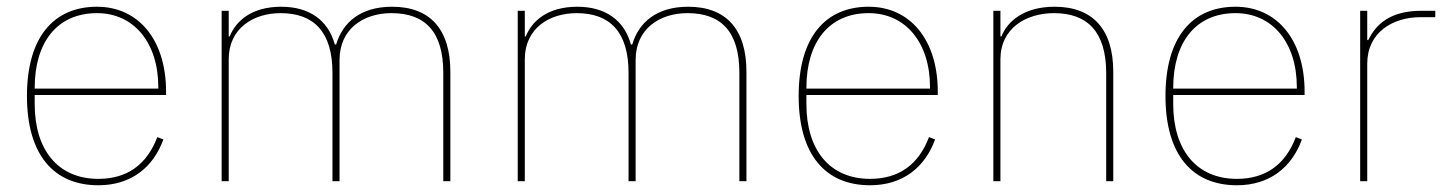

<svg xmlns="http://www.w3.org/2000/svg" viewBox="-20 -538 4294 570"><path d="M272 12C369 12 435 -41 465 -124L447 -131C416 -49 357 -7 272 -7C152 -7 83 -93 83 -229V-256H473V-266C473 -421 390 -518 268 -518C138 -518 60 -426 60 -253C60 -78 140 12 272 12ZM268 -499C377 -499 450 -412 450 -279V-275H83V-277C83 -413 150 -499 268 -499Z M659 0V-362C659 -454 732 -499 813 -499C911 -499 967 -444 967 -322V0H988V-360C988 -453 1060 -499 1142 -499C1242 -499 1296 -444 1296 -322V0H1317V-325C1317 -451 1257 -518 1144 -518C1050 -518 997 -471 978 -406H974C954 -479 897 -518 815 -518C726 -518 680 -475 662 -430H659V-506H638V0Z M1538 0V-362C1538 -454 1611 -499 1692 -499C1790 -499 1846 -444 1846 -322V0H1867V-360C1867 -453 1939 -499 2021 -499C2121 -499 2175 -444 2175 -322V0H2196V-325C2196 -451 2136 -518 2023 -518C1929 -518 1876 -471 1857 -406H1853C1833 -479 1776 -518 1694 -518C1605 -518 1559 -475 1541 -430H1538V-506H1517V0Z M2563 12C2660 12 2726 -41 2756 -124L2738 -131C2707 -49 2648 -7 2563 -7C2443 -7 2374 -93 2374 -229V-256H2764V-266C2764 -421 2681 -518 2559 -518C2429 -518 2351 -426 2351 -253C2351 -78 2431 12 2563 12ZM2559 -499C2668 -499 2741 -412 2741 -279V-275H2374V-277C2374 -413 2441 -499 2559 -499Z M2950 0V-362C2950 -454 3026 -499 3109 -499C3208 -499 3264 -444 3264 -321V0H3285V-325C3285 -451 3224 -518 3111 -518C3020 -518 2971 -475 2953 -430H2950V-506H2929V0Z M3652 12C3749 12 3815 -41 3845 -124L3827 -131C3796 -49 3737 -7 3652 -7C3532 -7 3463 -93 3463 -229V-256H3853V-266C3853 -421 3770 -518 3648 -518C3518 -518 3440 -426 3440 -253C3440 -78 3520 12 3652 12ZM3648 -499C3757 -499 3830 -412 3830 -279V-275H3463V-277C3463 -413 3530 -499 3648 -499Z M4039 0V-349C4039 -442 4115 -487 4197 -487H4241V-506H4200C4107 -506 4065 -466 4042 -419H4039V-506H4018V0Z"/></svg>

Font: IBM Plex Devanagari Thin
Style: Regular
Weight: 100
Designer: Mike Abbink, Paul van der Laan, Pieter van Rosmalen, Erin McLaughlin
Foundry: Bold Monday
Version: Version 1.0